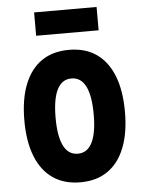

<svg xmlns="http://www.w3.org/2000/svg" viewBox="-58 -878 715 943"><g transform="rotate(-5 300.0 -406.5)"><path d="M300 19Q221 19 165.5 -19Q110 -57 81 -130Q52 -203 52 -307Q52 -412 81 -485Q110 -558 165 -596Q220 -634 300 -634Q380 -634 435 -596Q490 -558 519 -485Q548 -412 548 -307Q548 -203 519 -130Q490 -57 435 -19Q380 19 300 19ZM300 -122Q347 -122 370.5 -169Q394 -216 394 -307Q394 -399 370.5 -446Q347 -493 300 -493Q253 -493 229.5 -446Q206 -399 206 -307Q206 -216 229.5 -169Q253 -122 300 -122ZM146 -717V-832H454V-717Z"/></g></svg>

Font: Martian Mono Condensed
Style: Bold
Weight: 700
Width: 3
Designer: Roman Shamin
Foundry: Evil Martians
Version: Version 1.000